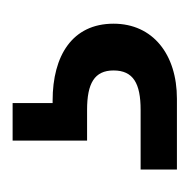

<svg xmlns="http://www.w3.org/2000/svg" viewBox="-18 -30 307 312"><g transform="rotate(-90 136.0 126.5)"><path d="M125 -7H64V114H114C157 114 178 126 178 157C178 189 157 201 114 201H17V260H132C204 260 254 221 254 157C254 90 202 58 129 58H125Z"/></g></svg>

Font: Matrixport Regular
Style: Regular
Weight: 400
Designer: Ninad Kale (Devanagari), Jonny Pinhorn (Latin)
Foundry: Indian Type Foundry
Version: Version 3.200;PS 1.000;hotconv 16.6.54;makeotf.lib2.5.65590